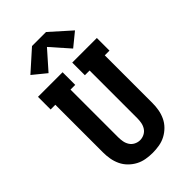

<svg xmlns="http://www.w3.org/2000/svg" viewBox="-290 -1077 1181 1181"><g transform="rotate(-45 300.0 -487.0)"><path d="M300 8Q271 8 242 3Q213 -2 187.5 -15.5Q162 -29 141 -50Q120 -71 107.5 -97.5Q95 -124 90 -152.5Q85 -181 85 -210V-625H44V-735H258V-625H217V-210Q217 -191 220.5 -172Q224 -153 234.5 -136.5Q245 -120 263 -111Q281 -102 300 -102Q319 -102 337 -111Q355 -120 365.5 -136.5Q376 -153 379.5 -172Q383 -191 383 -210V-625H342V-735H556V-625H515V-210Q515 -181 510 -152.5Q505 -124 492.5 -97.5Q480 -71 459 -50Q438 -29 412.5 -15.5Q387 -2 358 3Q329 8 300 8ZM193 -792 106 -863 239 -982H361L494 -863L407 -792L300 -913Z"/></g></svg>

Font: Iosevka Slab XBdEx
Style: Regular
Weight: 800
Width: 7
Monospace: yes
Designer: Belleve Invis
Foundry: Belleve Invis
Version: Version 11.1.0; ttfautohint (v1.8.3)